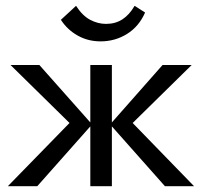

<svg xmlns="http://www.w3.org/2000/svg" viewBox="-20 -639 694 659"><path d="M546 0 358 -212 538 -416H638L409 -191V-244L646 0ZM7 0 245 -244V-191L16 -416H115L296 -212L108 0ZM290 0V-416H364V0ZM325 -497Q282 -497 246.5 -517Q211 -537 189 -571L241 -619Q263 -585 289.5 -571Q316 -557 344 -557Q376 -557 400 -572.5Q424 -588 442 -619L478 -596Q457 -548 416 -522.5Q375 -497 325 -497Z"/></svg>

Font: Ysabeau Office Medium
Style: Regular
Weight: 500
Designer: Christian Thalmann (Catharsis Fonts)
Version: Version 2.001;gftools[0.9.30]; featfreeze: tnum,lnum,ss02